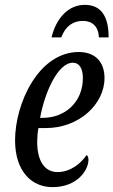

<svg xmlns="http://www.w3.org/2000/svg" viewBox="-20 -760 467 790"><path d="M192 -606H232C250 -654 282 -674 321 -674C359 -674 385 -652 387 -606H427C427 -693 396 -740 329 -740C258 -740 210 -681 192 -606ZM196 10C297 10 344 -59 344 -103C344 -112 341 -120 336 -122C313 -87 269 -52 217 -52C163 -52 133 -98 133 -177C133 -194 135 -218 138 -233H168C305 -233 410 -331 410 -439C410 -506 371 -546 304 -546C138 -546 42 -333 42 -183C42 -54 111 10 196 10ZM155 -275H145C164 -380 218 -502 280 -502C305 -502 321 -480 321 -439C321 -341 249 -275 155 -275Z"/></svg>

Font: Noto Serif ExtraCondensed
Style: Italic
Weight: 400
Width: 2
Italic angle: -12°
Designer: Monotype Design Team
Foundry: Monotype Imaging Inc.
Version: Version 2.014